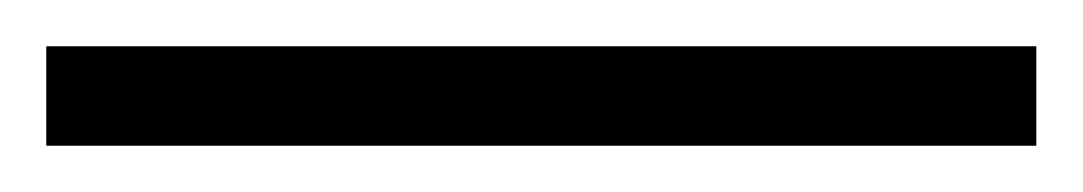

<svg xmlns="http://www.w3.org/2000/svg" viewBox="-24 -823 468 83"><path d="M-4 -760V-803H424V-760Z"/></svg>

Font: Noto Serif Khmer SemiCondensed ExtraLight
Style: Regular
Weight: 200
Width: 4
Designer: Danh Hong and the Monotype Design Team
Foundry: Monotype Imaging Inc.
Version: Version 2.004; ttfautohint (v1.8.4.7-5d5b)